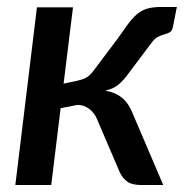

<svg xmlns="http://www.w3.org/2000/svg" viewBox="-20 -531 534 551"><path d="M316 -418Q333.5 -443 346.5 -460.8Q359.5 -478.5 372.5 -489.8Q385.5 -501 401.8 -506Q418 -511 442.5 -511H487.5L476.5 -455Q474 -442.5 467.8 -438.8Q461.5 -435 453 -432.8Q444.5 -430.5 434.2 -425.8Q424 -421 414 -407L349 -320.5Q334 -299.5 319.5 -287.8Q305 -276 282 -271Q312.5 -265.5 331.5 -249.2Q350.5 -233 362 -202.5L448.5 0H387Q359.5 0 346 -9.2Q332.5 -18.5 324 -36L259.5 -186.5Q252.5 -205.5 237 -217.8Q221.5 -230 202.5 -230L154 -220.5L127 0H24L86 -510H189.5L162.5 -291L198 -298.5Q207.5 -300.5 214.8 -302.8Q222 -305 228 -308.5Q234 -312 239 -317Q244 -322 249.5 -329.5Z"/></svg>

Font: Lato SemiBold
Style: Italic
Weight: 600
Italic angle: -7°
Designer: Lukasz Dziedzic with Adam Twardoch and Botio Nikoltchev
Foundry: tyPoland Lukasz Dziedzic
Version: Version 2.015; 2015-08-06; http://www.latofonts.com/